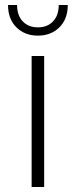

<svg xmlns="http://www.w3.org/2000/svg" viewBox="-20 -745 301 765"><path d="M106 -522H156V0H106ZM12 -725H48Q48 -684 70.5 -660Q93 -636 131 -636Q169 -636 191.5 -660Q214 -684 214 -725H250Q250 -669 216.5 -636Q183 -603 131 -603Q79 -603 45.5 -636Q12 -669 12 -725Z"/></svg>

Font: Montserrat Alternates Light
Style: Regular
Weight: 300
Designer: Julieta Ulanovsky
Foundry: Julieta Ulanovsky
Version: Version 7.200